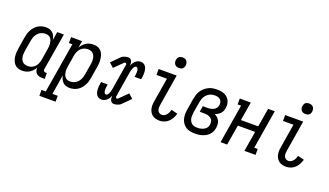

<svg xmlns="http://www.w3.org/2000/svg" viewBox="-82 -1339 3664 2139"><g transform="rotate(20 1750.0 -269.0)"><path d="M161 8Q161 8 161 8Q161 8 161 8Q135 8 111.5 -0.5Q88 -9 72 -27Q56 -45 47.5 -68.5Q39 -92 36 -116.5Q33 -141 35 -167.5Q37 -194 41 -219L62 -349Q66 -373 73 -396Q80 -419 91.5 -440.5Q103 -462 120 -481Q137 -500 158 -513Q179 -526 203 -532Q227 -538 250 -538Q273 -538 294.5 -531Q316 -524 331.5 -508.5Q347 -493 355.5 -473Q364 -453 368 -431L384 -530H463L390 -93Q389 -87 390 -81Q391 -75 394.5 -70.5Q398 -66 404 -64Q410 -62 416 -62H431V8H404Q385 8 366 3.5Q347 -1 333.5 -13Q320 -25 314 -43.5Q308 -62 310 -82Q299 -62 283 -44.5Q267 -27 247 -14.5Q227 -2 205 3Q183 8 161 8ZM204 -62Q219 -62 234.5 -65.5Q250 -69 263.5 -77.5Q277 -86 288.5 -98Q300 -110 307.5 -124Q315 -138 319.5 -153Q324 -168 327 -183L348 -313Q351 -330 352.5 -348Q354 -366 352 -382.5Q350 -399 345 -415Q340 -431 329.5 -443.5Q319 -456 303.5 -462Q288 -468 270 -468Q254 -468 237.5 -464Q221 -460 206 -451Q191 -442 179.5 -429Q168 -416 159.5 -401Q151 -386 146.5 -370Q142 -354 139 -338L117 -208Q115 -191 114 -173.5Q113 -156 115.5 -140Q118 -124 124.5 -109Q131 -94 142.5 -83Q154 -72 170 -67Q186 -62 203 -62Z M440 205V135H490L589 -460H548V-530H679L665 -449Q677 -469 693 -486.5Q709 -504 728.5 -516Q748 -528 770 -533Q792 -538 814 -538Q814 -538 814 -538Q814 -538 814 -538Q840 -538 863.5 -529.5Q887 -521 903.5 -503Q920 -485 928 -461.5Q936 -438 939 -413.5Q942 -389 940.5 -362.5Q939 -336 934 -311L913 -181Q909 -157 902 -134Q895 -111 883.5 -89.5Q872 -68 855 -49Q838 -30 817 -17Q796 -4 772 2Q748 8 725 8Q702 8 680.5 1Q659 -6 644 -21.5Q629 -37 620 -57Q611 -77 607 -99L569 135H632V205ZM705 -62Q721 -62 737.5 -66Q754 -70 769 -79Q784 -88 795.5 -101Q807 -114 815.5 -129Q824 -144 828.5 -160Q833 -176 836 -192L858 -322Q861 -339 861.5 -356.5Q862 -374 859.5 -390Q857 -406 850.5 -421Q844 -436 832.5 -447Q821 -458 805 -463Q789 -468 772 -468Q749 -468 726 -459Q703 -450 686.5 -432Q670 -414 661 -392Q652 -370 648 -347L627 -217Q624 -200 622.5 -182Q621 -164 623 -147.5Q625 -131 630 -115Q635 -99 645.5 -86.5Q656 -74 672 -68Q688 -62 705 -62Z M1103 8Q1086 8 1070.5 1Q1055 -6 1045.5 -19.5Q1036 -33 1031.5 -49Q1027 -65 1025.5 -82Q1024 -99 1025.5 -116.5Q1027 -134 1030 -152Q1030 -153 1030 -154.5Q1030 -156 1031 -157V-158Q1031 -160 1031.5 -162.5Q1032 -165 1032 -167Q1033 -168 1033 -170Q1033 -172 1033 -174H1112Q1112 -172 1111.5 -170.5Q1111 -169 1111 -167Q1110 -164 1109.5 -160.5Q1109 -157 1109 -154Q1107 -145 1106 -136Q1105 -127 1105 -118Q1105 -109 1105.5 -100Q1106 -91 1108.5 -83Q1111 -75 1117 -68.5Q1123 -62 1132 -62Q1141 -62 1148 -69Q1155 -76 1159.5 -84Q1164 -92 1167 -100.5Q1170 -109 1172.5 -118Q1175 -127 1176.5 -135.5Q1178 -144 1180 -153L1228 -446Q1229 -450 1229 -454Q1229 -458 1227 -461.5Q1225 -465 1221.5 -467Q1218 -469 1214 -469Q1209 -469 1205 -466.5Q1201 -464 1198 -461L1103 -367L1051 -414L1145 -508Q1153 -516 1163 -521Q1173 -526 1183.5 -529.5Q1194 -533 1204.5 -535Q1215 -537 1225 -537Q1239 -537 1250.5 -529.5Q1262 -522 1267 -509.5Q1272 -497 1273 -483Q1274 -469 1273 -455Q1279 -471 1288.5 -486Q1298 -501 1310.5 -513Q1323 -525 1339.5 -531.5Q1356 -538 1372 -538Q1389 -538 1404.5 -531Q1420 -524 1429.5 -510.5Q1439 -497 1443.5 -481Q1448 -465 1449.5 -448Q1451 -431 1449.5 -413.5Q1448 -396 1446 -378Q1445 -377 1445 -375.5Q1445 -374 1445 -373L1444 -372Q1444 -370 1443.5 -367.5Q1443 -365 1443 -363Q1443 -362 1442.5 -360Q1442 -358 1442 -356H1363Q1364 -358 1364 -359.5Q1364 -361 1364 -363Q1365 -366 1365.5 -369.5Q1366 -373 1367 -376Q1368 -385 1369 -394Q1370 -403 1370 -412Q1370 -421 1369.5 -430Q1369 -439 1366.5 -447Q1364 -455 1358 -461.5Q1352 -468 1343 -468Q1334 -468 1327 -461Q1320 -454 1315.5 -446Q1311 -438 1308 -429.5Q1305 -421 1302.5 -412Q1300 -403 1298.5 -394.5Q1297 -386 1295 -377L1247 -84Q1246 -80 1246.5 -76Q1247 -72 1248.5 -68.5Q1250 -65 1253.5 -63Q1257 -61 1261 -61Q1266 -61 1270 -63.5Q1274 -66 1277 -69L1372 -163L1424 -116L1330 -22Q1322 -14 1312 -9Q1302 -4 1292 -0.5Q1282 3 1271.5 5Q1261 7 1250 7Q1236 7 1224.5 -0.5Q1213 -8 1208 -20.5Q1203 -33 1202 -47Q1201 -61 1203 -75Q1196 -59 1187 -44Q1178 -29 1165 -17Q1152 -5 1135.5 1.5Q1119 8 1103 8Z M1793 8Q1770 8 1748 3Q1726 -2 1708.5 -14.5Q1691 -27 1679.5 -45.5Q1668 -64 1663 -85Q1658 -106 1658.5 -129.5Q1659 -153 1663 -175L1710 -460H1586V-530H1800L1740 -164Q1737 -147 1736.5 -129.5Q1736 -112 1742 -96.5Q1748 -81 1761.5 -71.5Q1775 -62 1793 -62Q1809 -62 1824 -70.5Q1839 -79 1849.5 -92.5Q1860 -106 1866.5 -121Q1873 -136 1877 -152L1952 -133Q1944 -105 1930.5 -79.5Q1917 -54 1896 -33.5Q1875 -13 1847.5 -2.5Q1820 8 1793 8ZM1794 -618Q1779 -618 1765.5 -623Q1752 -628 1743.5 -639.5Q1735 -651 1732.5 -665.5Q1730 -680 1733 -695Q1735 -705 1740 -715Q1745 -725 1754 -731.5Q1763 -738 1773.5 -740.5Q1784 -743 1794 -743Q1809 -743 1823 -737.5Q1837 -732 1845 -720.5Q1853 -709 1855.5 -694.5Q1858 -680 1856 -665Q1854 -655 1848.5 -645Q1843 -635 1834 -628.5Q1825 -622 1814.5 -620Q1804 -618 1794 -618Z M2211 8Q2181 8 2153 2.5Q2125 -3 2102.5 -18Q2080 -33 2064.5 -55.5Q2049 -78 2042 -105Q2035 -132 2035.5 -161Q2036 -190 2041 -219L2062 -349Q2067 -375 2075 -399.5Q2083 -424 2097.5 -447Q2112 -470 2133 -488Q2154 -506 2178 -518Q2202 -530 2228 -534Q2254 -538 2279 -538Q2302 -538 2324.5 -534.5Q2347 -531 2367 -522Q2387 -513 2402.5 -498Q2418 -483 2427.5 -463Q2437 -443 2439 -420Q2441 -397 2437 -374Q2434 -357 2427 -340Q2420 -323 2407.5 -310Q2395 -297 2378.5 -287.5Q2362 -278 2345 -272Q2364 -263 2379.5 -249Q2395 -235 2404 -216Q2413 -197 2414.5 -175Q2416 -153 2413 -132Q2409 -110 2400 -89Q2391 -68 2375 -51Q2359 -34 2339 -22.5Q2319 -11 2297.5 -4Q2276 3 2254 5.5Q2232 8 2211 8ZM2213 -62Q2226 -62 2239 -63.5Q2252 -65 2265 -69Q2278 -73 2290 -79.5Q2302 -86 2312.5 -95.5Q2323 -105 2328.5 -117.5Q2334 -130 2336 -143Q2338 -157 2336.5 -171.5Q2335 -186 2328.5 -197.5Q2322 -209 2311.5 -217Q2301 -225 2288.5 -230Q2276 -235 2261.5 -237Q2247 -239 2233 -239H2179L2190 -309H2245Q2257 -309 2269 -310Q2281 -311 2293 -314.5Q2305 -318 2317 -324Q2329 -330 2338 -339Q2347 -348 2352.5 -359.5Q2358 -371 2360 -383Q2363 -401 2358.5 -418.5Q2354 -436 2342 -447.5Q2330 -459 2313 -463.5Q2296 -468 2278 -468Q2261 -468 2244 -464.5Q2227 -461 2211.5 -452.5Q2196 -444 2183 -431Q2170 -418 2161 -403Q2152 -388 2147 -371.5Q2142 -355 2139 -338L2117 -208Q2115 -190 2114 -172Q2113 -154 2116 -137.5Q2119 -121 2127 -106Q2135 -91 2148 -80.5Q2161 -70 2178 -66Q2195 -62 2213 -62Z M2513 0 2589 -460H2548V-530H2679L2642 -309H2847L2884 -530H2963L2887 -70H2928V0H2796L2836 -239H2631L2591 0Z M3293 8Q3270 8 3248 3Q3226 -2 3208.5 -14.5Q3191 -27 3179.5 -45.5Q3168 -64 3163 -85Q3158 -106 3158.5 -129.5Q3159 -153 3163 -175L3210 -460H3086V-530H3300L3240 -164Q3237 -147 3236.5 -129.5Q3236 -112 3242 -96.5Q3248 -81 3261.5 -71.5Q3275 -62 3293 -62Q3309 -62 3324 -70.5Q3339 -79 3349.5 -92.5Q3360 -106 3366.5 -121Q3373 -136 3377 -152L3452 -133Q3444 -105 3430.5 -79.5Q3417 -54 3396 -33.5Q3375 -13 3347.5 -2.5Q3320 8 3293 8ZM3294 -618Q3279 -618 3265.5 -623Q3252 -628 3243.5 -639.5Q3235 -651 3232.5 -665.5Q3230 -680 3233 -695Q3235 -705 3240 -715Q3245 -725 3254 -731.5Q3263 -738 3273.5 -740.5Q3284 -743 3294 -743Q3309 -743 3323 -737.5Q3337 -732 3345 -720.5Q3353 -709 3355.5 -694.5Q3358 -680 3356 -665Q3354 -655 3348.5 -645Q3343 -635 3334 -628.5Q3325 -622 3314.5 -620Q3304 -618 3294 -618Z"/></g></svg>

Font: Iosevka Slab
Style: Italic
Weight: 400
Italic angle: -9°
Monospace: yes
Designer: Belleve Invis
Foundry: Belleve Invis
Version: Version 11.1.0; ttfautohint (v1.8.3)